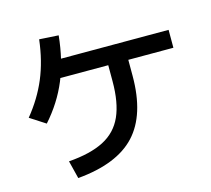

<svg xmlns="http://www.w3.org/2000/svg" viewBox="-116 -934 1232 1119"><g transform="rotate(-15 500.0 -374.0)"><path d="M195 -62Q327 -72 407.5 -113.5Q488 -155 524.5 -236.5Q561 -318 561 -447V-601H682V-447Q682 -213 571.5 -94Q461 25 222 46ZM34 -368Q110 -461 153 -563.5Q196 -666 211 -794L327 -787Q312 -639 264 -523.5Q216 -408 127 -308ZM224 -544V-652H954V-544Z"/></g></svg>

Font: M PLUS 2 SemiBold
Style: Regular
Weight: 600
Designer: Coji Morishita
Foundry: UNDERFOREST DESIGN
Version: Version 1.001